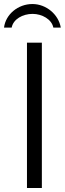

<svg xmlns="http://www.w3.org/2000/svg" viewBox="-54 -934 322 954"><path d="M80 0H154V-722H80ZM248 -797C237 -862 176 -914 107 -914C36 -914 -26 -863 -34 -797H4C12 -839 59 -865 108 -865C155 -865 203 -838 211 -797Z"/></svg>

Font: Perun Light
Style: Regular
Weight: 300
Foundry: Copyright (c) Stefan Peev, Context Ltd, 2016
Version: Version 1.089